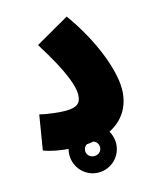

<svg xmlns="http://www.w3.org/2000/svg" viewBox="-107 -637 683 848"><g transform="rotate(-15 234.0 -213.0)"><path d="M25 -20C56 -7 101 0 137 3C134 12 133 21 133 31C133 90 180 138 239 138C299 138 346 90 346 31C346 11 340 -8 331 -24C401 -59 433 -122 433 -193C433 -281 379 -426 280 -564L125 -475C223 -320 240 -252 240 -220C240 -177 217 -163 168 -163C145 -163 89 -168 51 -178ZM239 63C221 63 205 50 205 31C205 19 211 9 220 4C231 3 241 2 251 0C264 4 273 16 273 31C273 50 258 63 239 63Z"/></g></svg>

Font: Noto Sans Arabic UI XCn Bk
Style: Regular
Weight: 900
Width: 2
Designer: Monotype Design Team, Nadine Chahine and Nizar Qandah
Foundry: Monotype Imaging Inc.
Version: Version 2.010